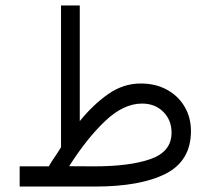

<svg xmlns="http://www.w3.org/2000/svg" viewBox="-20 -685 773 705"><path d="M159.2 -74.2Q168.9 -91.3 181.6 -109.6Q194.3 -127.9 204.1 -144.5V-665H272.9V-240.2Q322.3 -301.3 377.7 -339.8Q433.1 -378.4 496.6 -378.4Q551.3 -378.4 592.8 -355.7Q634.3 -333 657.7 -293.5Q681.2 -253.9 681.2 -203.1Q680.7 -94.2 588.4 -47.1Q496.1 0 328.1 0H52.2V-74.2ZM501.5 -304.7Q433.6 -304.7 366.2 -240.7Q298.8 -176.8 233.9 -74.7L326.2 -74.2Q457.5 -74.2 533.7 -101.3Q609.9 -128.4 609.9 -197.8Q609.9 -244.1 579.6 -274.4Q549.3 -304.7 501.5 -304.7Z"/></svg>

Font: Vazirmatn FD NL Light
Style: Regular
Weight: 300
Designer: Saber Rastikerdar
Foundry: Saber Rastikerdar
Version: Version 33.003